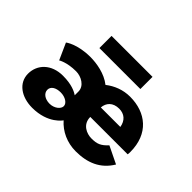

<svg xmlns="http://www.w3.org/2000/svg" viewBox="-94 -583 759 759"><g transform="rotate(45 285.5 -203.5)"><path d="M161 -415V-347H390V-415ZM132 -85C132 -104 151 -115 177 -115C203 -115 224 -101 224 -85C224 -69 203 -52 177 -52C151 -52 132 -66 132 -85ZM331 -185C333 -212 351 -233 386 -233C415 -233 435 -216 440 -185ZM83 -200C83 -200 109 -217 161 -217C190 -217 224 -198 224 -167V-146C211 -155 185 -168 137 -168C72 -168 33 -127 33 -76C33 -24 80 8 140 8C229 8 263 -45 263 -45C292 -12 335 8 383 8C448 8 500 -13 533 -68L461 -103C437 -78 423 -72 391 -72C365 -72 328 -87 328 -129H537C538 -133 538 -139 538 -143C538 -245 471 -297 383 -297C344 -297 309 -283 281 -261C246 -289 196 -297 161 -297C87 -297 52 -269 52 -269Z"/></g></svg>

Font: Hussar Tani
Style: Bold
Weight: 700
Foundry: Cannot Into Space Fonts
Version: Version 0.92